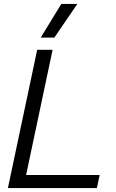

<svg xmlns="http://www.w3.org/2000/svg" viewBox="-20 -951 585 971"><path d="M290 -931H371L255 -761H186ZM168 -699H246L112 -66H484L470 0H20Z"/></svg>

Font: Prompt Light
Style: Italic
Weight: 300
Italic angle: -12°
Designer: Katatrad Team
Foundry: CadsonDemak
Version: Version 1.000